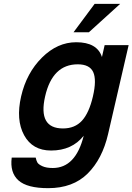

<svg xmlns="http://www.w3.org/2000/svg" viewBox="-20 -760 690 1000"><path d="M385 -425Q253 -425 215 -258Q177 -91 308 -91Q370 -91 407 -131.5Q444 -172 464 -258Q484 -344 465.5 -384.5Q447 -425 385 -425ZM416 -53Q355 24 246 24Q149 24 105.5 -56Q62 -136 90 -258Q118 -380 198.5 -460Q279 -540 377 -540Q486 -540 511 -463L525 -525H650L543 -62Q513 68 436.5 144Q360 220 231 220Q121 220 76 179.5Q31 139 41 61H166Q169 76 174.5 86Q180 96 200.5 105.5Q221 115 255 115Q374 115 416 -53ZM473 -740H606L443 -592H363Z"/></svg>

Font: Miedinger
Style: Bold-Italic
Weight: 700
Italic angle: -13°
Version: Version 001.000